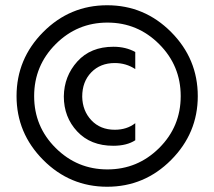

<svg xmlns="http://www.w3.org/2000/svg" viewBox="-20 -702 816 731"><path d="M495 -168Q463 -147 411 -147Q325 -147 274 -201.5Q223 -256 223 -335Q224 -412 274.5 -468Q325 -524 412 -524Q459 -524 495 -504V-439Q460 -462 417 -462Q362 -462 327.5 -426.5Q293 -391 293 -334Q294 -280 328 -244Q362 -208 417 -208Q463 -208 495 -233ZM733 -336Q733 -195 631.5 -93Q530 9 388 9Q246 9 144.5 -93Q43 -195 43 -336Q43 -478 144.5 -580Q246 -682 388 -682Q530 -682 631.5 -580Q733 -478 733 -336ZM192 -534Q110 -452 110 -336Q110 -220 192 -138.5Q274 -57 389 -57Q504 -57 586 -138.5Q668 -220 668 -336Q668 -452 586 -534Q504 -616 389 -616Q274 -616 192 -534Z"/></svg>

Font: Hind Siliguri
Style: Regular
Weight: 400
Designer: Jyotish Sonowal
Foundry: Indian Type Foundry
Version: Version 1.000;PS 1.0;hotconv 1.0.86;makeotf.lib2.5.63406; tt